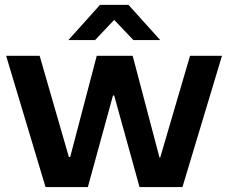

<svg xmlns="http://www.w3.org/2000/svg" viewBox="-20 -760 927 780"><path d="M165 0 4.9 -533.2H141.1L259.8 -122.1H265.1L373 -533.2H519L627.9 -120.1H630.9L752 -533.2H881.8L721.2 0H546.9L443.8 -372.1H439L336.9 0ZM257.8 -597.2 386.2 -740.2H502L630.9 -597.2H522L443.8 -679.2L366.2 -597.2Z"/></svg>

Font: Lumene Sans Expanded
Style: Bold
Weight: 600
Width: 7
Designer: Deni Anggara
Version: Version 1.003;Glyphs 3.1.2 (3151)